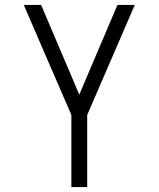

<svg xmlns="http://www.w3.org/2000/svg" viewBox="-20 -755 640 775"><path d="M268 0V-291L76 -735H146L300 -373L454 -735H524L332 -291V0Z"/></svg>

Font: Iosevka SS04 Light Extended
Style: Regular
Weight: 300
Width: 7
Monospace: yes
Designer: Belleve Invis
Foundry: Belleve Invis
Version: Version 19.0.0; ttfautohint (v1.8.4)